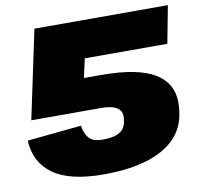

<svg xmlns="http://www.w3.org/2000/svg" viewBox="-79 -784 917 880"><g transform="rotate(-10 379.0 -343.5)"><path d="M335 13Q176 13 99 -43Q22 -99 18 -200L270 -225Q274 -191 292.5 -168Q311 -145 357 -145Q400 -145 423 -154.5Q446 -164 455.5 -179Q465 -194 467 -209L469 -222Q474 -255 450.5 -272Q427 -289 376 -289H50L256 -438H397Q489 -438 550.5 -425.5Q612 -413 649 -390.5Q686 -368 704 -339.5Q722 -311 726 -280Q730 -249 726 -220L724 -204Q709 -99 609 -43Q509 13 335 13ZM137 -700H758L725 -526H289L370 -660L298 -332L50 -289Z"/></g></svg>

Font: Pathway Extreme 28pt Black
Style: Italic
Weight: 900
Italic angle: -8°
Designer: Eduardo Rodriguez Tunni
Foundry: Eduardo Rodriguez Tunni
Version: Version 1.001;gftools[0.9.26]